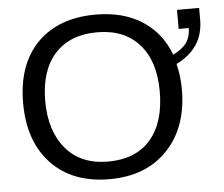

<svg xmlns="http://www.w3.org/2000/svg" viewBox="-51 -756 959 823"><g transform="rotate(-5 428.5 -344.0)"><path d="M730 -347.2Q730 -183.6 637.7 -86.9Q545.4 9.8 388.2 9.8Q229 9.8 137.9 -86.2Q46.9 -182.1 46.9 -347.2Q46.9 -511.7 137.2 -605Q229 -698.2 389.2 -698.2Q507.3 -698.2 588.6 -646.2Q669.9 -594.2 706.1 -498Q747.6 -518.6 764.9 -543.9Q782.2 -569.3 782.2 -606H738.8V-688H834V-636.2Q834 -515.1 716.8 -457Q730 -404.3 730 -347.2ZM634.8 -347.2Q634.8 -476.6 570.1 -549.3Q505.4 -622.1 389.2 -622.1Q271.5 -622.1 206.8 -550.3Q142.1 -478.5 142.1 -347.2Q142.1 -218.8 207 -142.1Q271.5 -65.9 388.2 -65.9Q507.3 -65.9 571 -139.2Q634.8 -212.4 634.8 -347.2Z"/></g></svg>

Font: Libra Sans Modern
Style: Regular
Weight: 400
Foundry: Stefan Peev, Context Ltd
Version: Version 1.000